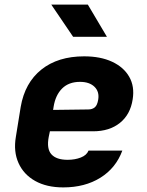

<svg xmlns="http://www.w3.org/2000/svg" viewBox="-20 -805 640 835"><path d="M255 10Q183 10 133 -18Q83 -46 60.5 -96Q38 -146 49 -210L70 -340Q88 -445 160 -502.5Q232 -560 346 -560Q417 -560 467.5 -536.5Q518 -513 542 -471Q566 -429 557 -373Q547 -307 501.5 -270.5Q456 -234 385 -234H197L192 -210Q182 -158 203.5 -134Q225 -110 274 -110Q306 -110 331.5 -120Q357 -130 365 -150H512Q484 -74 416.5 -32Q349 10 255 10ZM211 -327 364 -329Q381 -329 392 -338Q403 -347 407 -371Q413 -406 391 -427.5Q369 -449 328 -449Q279 -449 250 -420Q221 -391 213 -340ZM298 -645 203 -785H362L445 -645Z"/></svg>

Font: JetBrains Mono NL ExtraBold
Style: Italic
Weight: 800
Italic angle: -9°
Monospace: yes
Designer: Philipp Nurullin, Konstantin Bulenkov
Foundry: JetBrains
Version: Version 2.305; ttfautohint (v1.8.4.7-5d5b)